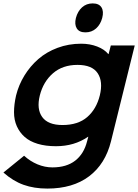

<svg xmlns="http://www.w3.org/2000/svg" viewBox="-27 -898 816 1133"><path d="M562 -335Q582 -417 549.3 -466.1Q516.6 -515.1 430.2 -515.1Q342.8 -515.1 285.6 -465.6Q228.5 -416 208 -335Q188 -254.4 222.2 -207.3Q256.3 -160.2 341.8 -160.2Q433.6 -160.2 487.8 -207.3Q542 -254.4 562 -335ZM627 -629.9H768.1L627.9 -64Q594.7 69.8 498.8 142.3Q402.8 214.8 252 214.8Q174.3 214.8 112.1 192.6Q49.8 170.4 -6.8 120.1L115.2 21Q150.9 53.7 194.3 71.8Q237.8 89.8 282.2 89.8Q365.7 89.8 417 49.8Q468.3 9.8 486.8 -64L494.1 -90.8H492.2Q411.6 -35.2 303.2 -35.2Q242.2 -35.2 195.3 -49.3Q148.4 -63.5 118.7 -89.8Q88.9 -116.2 72.3 -153.1Q55.7 -189.9 55.7 -235.8Q55.7 -281.7 67.9 -335Q83.5 -397.5 117.2 -452.4Q150.9 -507.3 199 -549.3Q247.1 -591.3 312.5 -615.7Q377.9 -640.1 452.1 -640.1Q503.4 -640.1 546.4 -623.5Q589.4 -606.9 611.8 -579.1H613.8ZM576.2 -792Q565.9 -753.4 540 -730.2Q514.2 -707 477.1 -707Q440.4 -707 426 -730.5Q411.6 -753.9 420.9 -792Q431.2 -831.1 457 -854.5Q482.9 -877.9 520 -877.9Q557.1 -877.9 571.8 -854.5Q586.4 -831.1 576.2 -792Z"/></svg>

Font: Sinkin Sans 600 SemiBold Italic
Style: Regular
Weight: 600
Italic angle: -112°
Designer: Keith Bates
Foundry: K-Type
Version: Sinkin Sans (version 1.0)  by Keith Bates   •   © 2014   www